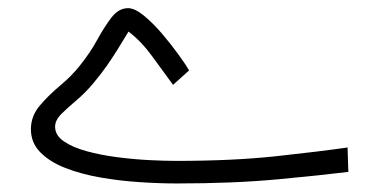

<svg xmlns="http://www.w3.org/2000/svg" viewBox="-20 -441 913 461"><path d="M403.3 -54.7Q539.1 -54.7 642.8 -65.9Q746.6 -77.1 814.5 -86.9L816.4 -28.3Q753.9 -20.5 647.5 -10.5Q541 -0.5 404.3 -0.5Q362.8 -0.5 314.9 -3.7Q267.1 -6.8 220.9 -14.9Q174.8 -22.9 137.2 -37.6Q99.6 -52.2 76.9 -75.2Q54.2 -98.1 54.2 -130.9Q54.2 -162.1 75.4 -187.3Q96.7 -212.4 124.5 -235.6Q152.3 -258.8 171.9 -283.7Q196.3 -314 213.6 -345.7Q231 -377.4 248 -399.4Q265.1 -421.4 287.6 -421.4Q303.7 -421.4 325.7 -403.3Q347.7 -385.3 369.9 -359.1Q392.1 -333 409.4 -308.8Q426.8 -284.7 434.1 -272L395.5 -237.3Q371.6 -269.5 345.7 -305.4Q319.8 -341.3 288.6 -365.2Q273.4 -340.3 261.5 -321Q249.5 -301.8 236.6 -283.2Q223.6 -264.6 204.6 -241.7Q185.1 -218.3 163.6 -200.2Q142.1 -182.1 127.2 -167.2Q112.3 -152.3 112.3 -136.7Q112.3 -116.2 133.1 -101.8Q153.8 -87.4 187.5 -78.1Q221.2 -68.8 260.5 -63.7Q299.8 -58.6 337.4 -56.6Q375 -54.7 403.3 -54.7Z"/></svg>

Font: Vazirmatn RD UI FD ExtraLight
Style: Regular
Weight: 200
Designer: Saber Rastikerdar
Foundry: Saber Rastikerdar
Version: Version 33.003